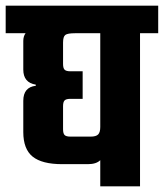

<svg xmlns="http://www.w3.org/2000/svg" viewBox="-40 -656 577 676"><path d="M517 -636V-539H453V0H313V-92Q299 -78 269 -78H179Q108 -78 75 -104.5Q42 -131 42 -191V-301Q42 -349 86 -354V-358Q42 -365 42 -411V-512Q42 -528 50 -539H-20V-636ZM313 -209V-539H224Q198 -539 190 -533Q182 -527 182 -506V-431Q182 -416 187.5 -410.5Q193 -405 208 -405H251V-308H208Q193 -308 187.5 -302.5Q182 -297 182 -282V-201Q182 -186 187.5 -180.5Q193 -175 208 -175H279Q298 -175 305.5 -182.5Q313 -190 313 -209Z"/></svg>

Font: Teko SemiBold
Style: Regular
Weight: 600
Designer: Manushi Parikh, Jonny Pinhorn
Foundry: Indian Type Foundry
Version: Version 1.106;PS 1.0;hotconv 1.0.78;makeotf.lib2.5.61930; tt